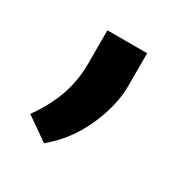

<svg xmlns="http://www.w3.org/2000/svg" viewBox="-77 -167 350 370"><g transform="rotate(30 98.5 18.0)"><path d="M150.9 -107.4V-34.7Q150.9 9.8 128.4 59.3Q106 108.9 65.4 142.1L14.2 106.4Q29.8 85 40.5 62.7Q51.3 40.5 56.9 16.8Q62.5 -6.8 62.5 -33.2V-107.4Z"/></g></svg>

Font: Vazirmatn
Style: Regular
Weight: 400
Designer: Saber Rastikerdar
Foundry: Saber Rastikerdar
Version: Version 33.003;September 2, 2022;FontCreator 14.0.0.2862 64-